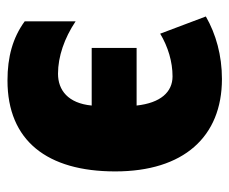

<svg xmlns="http://www.w3.org/2000/svg" viewBox="-70 -533 613 513"><g transform="rotate(90 236.5 -276.5)"><path d="M195 10C356 10 438 -96 438 -278C438 -460 346 -563 191 -563C128 -563 71 -547 24 -520L70 -398C105 -419 145 -431 184 -431C226 -431 255 -399 262 -335H108V-215H262C256 -152 221 -125 177 -125C131 -125 82 -142 37 -172V-36C81 -4 132 10 195 10Z"/></g></svg>

Font: Noto Sans Condensed Black
Style: Regular
Weight: 900
Width: 3
Designer: Monotype Design Team
Foundry: Monotype Imaging Inc.
Version: Version 2.013